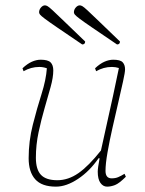

<svg xmlns="http://www.w3.org/2000/svg" viewBox="-20 -685 540 717"><path d="M189 12Q136 12 111.5 -15.5Q87 -43 87 -94Q87 -158 102.5 -219Q118 -280 135 -333.5Q152 -387 155 -430Q141 -435 127 -435Q111 -435 96.5 -431Q82 -427 68 -419L64 -430Q82 -447 99 -454.5Q116 -462 132 -462Q159 -462 169 -452Q179 -442 179 -422Q179 -396 169 -360Q159 -324 146.5 -281Q134 -238 124 -191Q114 -144 114 -96Q114 -52 133 -32Q152 -12 194 -12Q235 -12 273 -38.5Q311 -65 357 -123Q366 -165 378 -218Q390 -271 402 -326.5Q414 -382 424 -431Q411 -435 398 -435Q382 -435 367.5 -431Q353 -427 339 -419L335 -430Q353 -447 370 -454.5Q387 -462 403 -462Q429 -462 438 -452.5Q447 -443 447 -426Q447 -415 439.5 -381Q432 -347 421.5 -301.5Q411 -256 400 -207.5Q389 -159 381.5 -116Q374 -73 374 -47Q374 -19 397 -19Q411 -19 421.5 -23.5Q432 -28 445 -36L450 -25Q425 0 409.5 6Q394 12 380 12Q365 12 355 -2Q345 -16 345 -44Q345 -57 352 -94H348Q315 -46 271.5 -17Q228 12 189 12ZM287 -519Q228 -559 195 -581.5Q162 -604 147.5 -615Q133 -626 129.5 -630.5Q126 -635 126 -639Q126 -649 133 -657Q140 -665 148 -665Q152 -665 157.5 -662Q163 -659 176.5 -646.5Q190 -634 218.5 -606.5Q247 -579 298 -530Q298 -519 287 -519ZM417 -519Q358 -559 325 -581.5Q292 -604 277.5 -615Q263 -626 259.5 -630.5Q256 -635 256 -639Q256 -649 263 -657Q270 -665 278 -665Q282 -665 287.5 -662Q293 -659 306.5 -646.5Q320 -634 348.5 -606.5Q377 -579 428 -530Q428 -519 417 -519Z"/></svg>

Font: Petrona Thin
Style: Italic
Weight: 100
Italic angle: -9°
Designer: Ringo R. Seeber
Foundry: Ringo R. Seeber
Version: Version 2.001; ttfautohint (v1.8.3)